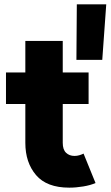

<svg xmlns="http://www.w3.org/2000/svg" viewBox="-20 -864 514 892"><path d="M301.8 7.8Q197.3 7.8 147.5 -50.5Q97.7 -108.9 97.7 -200.2V-673.8H271.5V-200.2Q271.5 -168.9 286.9 -154.3Q302.2 -139.6 326.2 -139.6Q337.9 -139.6 348.6 -142.8Q359.4 -146 368.2 -150.4L423.8 -13.7Q400.4 -3.4 366.9 2.2Q333.5 7.8 301.8 7.8ZM7.8 -380.9V-527.3H391.6V-380.9ZM335 -585.9 336.9 -843.8H473.6L455.1 -585.9Z"/></svg>

Font: Reddit Sans Black
Style: Regular
Weight: 900
Version: Version 1.014